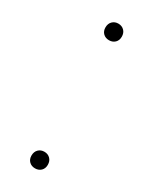

<svg xmlns="http://www.w3.org/2000/svg" viewBox="-151 -586 505 632"><g transform="rotate(30 101.5 -270.0)"><path d="M101.5 5Q88 5 79.2 -3.5Q70.5 -12 70.5 -26Q70.5 -40.5 79.2 -49.2Q88 -58 101.5 -58Q115 -58 123.8 -49.2Q132.5 -40.5 132.5 -26Q132.5 -12 123.8 -3.5Q115 5 101.5 5ZM101.5 -482Q88 -482 79.2 -490.5Q70.5 -499 70.5 -513Q70.5 -527.5 79.2 -536.2Q88 -545 101.5 -545Q115 -545 123.8 -536.2Q132.5 -527.5 132.5 -513Q132.5 -499 123.8 -490.5Q115 -482 101.5 -482Z"/></g></svg>

Font: Encode Sans Condensed Thin Thin
Style: Regular
Weight: 250
Version: Version 3.002